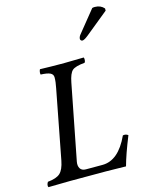

<svg xmlns="http://www.w3.org/2000/svg" viewBox="-132 -988 840 1073"><g transform="rotate(-15 288.0 -451.0)"><path d="M254.9 -645H279.8Q298.3 -645 390.1 -647Q393.1 -641.1 392.1 -631.1Q391.1 -621.1 387.2 -617.2Q332.5 -612.3 314.7 -596.4Q296.9 -580.6 287.1 -529.8L202.1 -94.2Q197.8 -70.8 207.3 -55.4Q216.8 -40 240.2 -40H335.9Q429.2 -40 488.8 -169.9Q506.8 -173.3 519 -163.1Q478.5 -63 460.9 2Q455.1 2 407.7 1Q360.4 0 344.2 0H137.2Q100.1 0 12.2 2Q8.8 -3.9 10.5 -12.2Q12.2 -20.5 17.1 -27.8Q67.9 -32.7 89.1 -52.5Q110.4 -72.3 120.1 -122.1L196.8 -521Q204.1 -555.7 204.1 -582Q204.1 -599.6 187.7 -607.7Q171.4 -615.7 132.8 -617.2Q130.4 -625 132.6 -635Q134.8 -645 137.2 -647Q203.6 -645 254.9 -645ZM507.8 -901.9Q513.7 -903.8 522.9 -903.8Q556.2 -903.8 576.2 -880.9V-868.2L441.9 -758.8Q418.5 -740.2 408.2 -740.2Q403.3 -740.2 399.7 -743.9Q396 -747.6 396 -752Q396 -763.7 405.8 -775.9Z"/></g></svg>

Font: Common Serif News
Style: Italic
Weight: 450
Italic angle: -12°
Designer: Philipp H. Poll, Khaled Hosny
Foundry: Stefan Peev, Context Ltd.
Version: Version 1.026